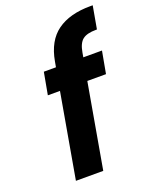

<svg xmlns="http://www.w3.org/2000/svg" viewBox="-145 -857 744 937"><g transform="rotate(-20 227.0 -388.5)"><path d="M400 -439H303L226 0H84L161 -439H98L119 -554H182L187 -582Q205 -684 269.5 -730.5Q334 -777 441 -777Q447 -777 454 -777L433 -659Q430 -659 428 -659Q381 -659 358.5 -641.5Q336 -624 328 -577L324 -554H421Z"/></g></svg>

Font: Fz Poppins SemBd
Style: Italic
Weight: 600
Italic angle: -10°
Designer: Ninad Kale (Devanagari), Jonny Pinhorn (Latin)
Foundry: Indian Type Foundry
Version: Vit hóa bi Vntype.Com & FontZin.Com